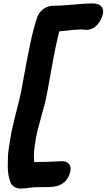

<svg xmlns="http://www.w3.org/2000/svg" viewBox="-20 -830 626 1127"><path d="M101.1 276.9Q81.5 276.9 64.9 267.1Q48.3 257.3 42 241.2Q34.2 221.7 29.8 198Q25.4 174.3 25.6 144.5Q25.9 114.7 26.6 90.1Q27.3 65.4 33.4 28.6Q39.6 -8.3 42.7 -29.5Q45.9 -50.8 55.4 -90.8Q64.9 -130.9 68.1 -144.3Q71.3 -157.7 81.3 -196.3Q91.3 -234.9 91.8 -237.8Q101.6 -275.4 119.6 -377.2Q137.7 -479 158.4 -577.6Q179.2 -676.3 200.2 -732.9Q210.9 -760.7 236.1 -778.3Q261.2 -795.9 290 -795.9Q329.1 -795.9 409.2 -803Q489.3 -810.1 522 -810.1Q557.6 -810.1 573.7 -793.2Q589.8 -776.4 584 -749Q577.1 -714.4 550.8 -684.6Q524.4 -654.8 486.8 -654.8Q481.4 -654.8 470.7 -656Q460 -657.2 453.1 -657.2Q426.8 -657.2 328.1 -646Q308.1 -572.3 280.8 -417.2Q253.4 -262.2 245.1 -229Q241.7 -215.3 225.3 -157.2Q209 -99.1 199.5 -60.5Q189.9 -22 183.1 31.7Q176.3 85.4 181.2 122.1Q203.1 120.1 248 120.1Q266.6 120.1 299.3 118.2Q332 116.2 344.2 116.2Q371.1 116.2 384.8 132.3Q398.4 148.4 393.1 174.8Q383.8 219.7 351.6 243.9Q319.3 268.1 266.1 268.1Q195.3 268.1 183.1 269Q171.9 270 143.1 273.4Q114.3 276.9 101.1 276.9Z"/></svg>

Font: Shantell Sans Bouncy
Style: Bold Italic
Weight: 700
Italic angle: -11.31°
Designer: Stephen Nixon, Anya Danilova, Shantell Martin
Foundry: Arrow Type
Version: Version 1.006;[9816181b4]